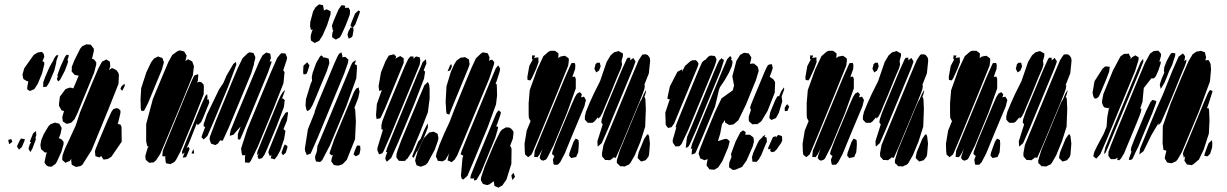

<svg xmlns="http://www.w3.org/2000/svg" viewBox="-20 -760 5677 888"><path d="M415 -423 358 -285 339 -238 325 -209 310 -193 297 -189 289 -187 282 -191 271 -198 270 -203 268 -219 276 -246 274 -247 264 -250 259 -260 253 -270V-280L257 -313L283 -348L303 -355L314 -353L319 -351L344 -410L333 -412L325 -414L318 -422L311 -430L312 -435V-451L324 -481L351 -535L360 -546L379 -555L392 -554L400 -553L409 -541L414 -535V-524L406 -490L405 -488H408L416 -484L425 -472V-461ZM175 -422 155 -373 139 -348 118 -339 106 -347V-356L111 -385L106 -384L94 -391L89 -394L87 -399L84 -415L92 -444L136 -506L154 -517L165 -519L174 -520L182 -511L185 -498L176 -476L184 -474L185 -463ZM280 -433 258 -391 249 -383 243 -395 246 -403 248 -407 245 -409 248 -420 259 -450 280 -496 288 -507 298 -505 296 -493 292 -484 295 -476 292 -465ZM231 -433 208 -379 200 -366 195 -359 180 -357V-362V-379L189 -404L209 -450L219 -468L223 -475H224L230 -489L240 -504L250 -505L247 -497L240 -476V-469ZM528 -372 482 -256 404 -66 361 2 352 8 338 11 331 12 312 2 311 -4 309 -20 311 -26 310 -25 302 -15 291 -11 283 -7 276 -13 268 -20V-25L269 -41L280 -71L306 -127L330 -179L350 -240L406 -376L435 -444L447 -466L452 -475L472 -485L481 -479L488 -475L489 -464L490 -453L484 -436L497 -445L505 -443L519 -435L528 -422L530 -412ZM537 -349 542 -361 556 -373 557 -362 545 -340ZM543 -105 495 -35 479 -25 468 -23 459 -22 454 -29 449 -36 450 -39 445 -36 439 -32 421 -38V-43L419 -60L423 -73L438 -110L477 -203L496 -244L504 -255L518 -260L527 -258L537 -249V-237L527 -195L524 -188L527 -187L538 -183L542 -173ZM264 -58 244 -14 237 -2 228 4 219 11 204 10 195 5 186 -7 187 -16 194 -48 197 -55H195H187L177 -64L170 -70L168 -80L167 -91L171 -112L182 -139L204 -176L214 -186L229 -191L234 -193L246 -190L254 -188L261 -176L265 -169L264 -160L260 -141L252 -120H256L265 -115L274 -104V-93ZM130 -73 121 -57 116 -64 112 -72 113 -77 118 -93 124 -102 123 -103H118L121 -113L133 -143L146 -154L147 -146L148 -134L144 -124L146 -116ZM81 -80 68 -68 59 -81 61 -89 71 -110 77 -119 86 -118 95 -116 93 -108ZM18 -113 32 -117 37 -104 29 -98 23 -93 21 -98Z M872 -412 822 -289 740 -92 721 -48 702 -19 691 -9 679 -8 671 -7 664 -12 654 -21 652 -39 661 -70 667 -85 661 -83 660 -88 656 -107V-186L687 -302L732 -410L759 -474L777 -506L802 -524L812 -527L824 -524L832 -522L837 -513L843 -503L841 -492L837 -478L850 -486L857 -482L869 -476L871 -470L877 -454ZM1142 -421 1039 -172 1010 -109 998 -111 988 -96 976 -89 961 -94 956 -96 953 -104 949 -117 951 -128 977 -197 1056 -389 1081 -448 1102 -491 1125 -513 1133 -518 1141 -517 1152 -515 1157 -505 1161 -496 1160 -487 1155 -469V-468V-464ZM1220 -426 1133 -215 1099 -134 1090 -114 1085 -115 1080 -116V-121V-140L1093 -175L1084 -165L1060 -137L1043 -132V-138L1047 -158L1075 -227L1153 -414L1178 -473L1194 -504L1211 -517L1222 -514L1230 -512L1231 -506L1233 -492L1229 -480L1227 -475L1236 -477L1235 -469ZM1291 -375 1245 -258 1172 -81 1140 -16 1132 -7 1121 -8 1113 -9V-15V-37L1116 -42H1110H1101L1098 -50L1095 -73L1124 -163L1233 -426L1262 -492L1275 -508L1281 -514L1294 -513H1300L1302 -508L1308 -494L1306 -483L1290 -435L1296 -426ZM729 -439 665 -284 646 -247 633 -248 631 -259 630 -301 633 -352 657 -426 679 -472 692 -489 711 -499 721 -495 731 -492 734 -483 738 -472 736 -464ZM1073 -461 1035 -359 967 -195 939 -131 922 -115 912 -125 914 -133 929 -173 922 -175V-186L937 -230L993 -346L1013 -376L1028 -411L1059 -464L1071 -474ZM922 -324 879 -215 814 -58 795 -22 788 -12 778 -6 768 -1 757 -3 748 -5 746 -13 744 -31 746 -39V-37H737H731V-43L733 -63L760 -129L842 -329L866 -385L875 -404L879 -411L896 -417L897 -410L895 -386L891 -378L901 -382L911 -380L921 -370L923 -360ZM1293 -265 1260 -178 1217 -75 1203 -44 1192 -29 1177 -24 1171 -36 1177 -51 1169 -42V-47L1171 -60L1192 -112L1267 -294L1278 -318L1288 -334L1299 -344L1296 -336L1287 -311L1282 -300L1287 -306L1297 -297L1296 -289ZM825 -31 836 -61 833 -54 823 -46 822 -59 842 -109 912 -278 930 -317 938 -325 939 -317 940 -307 936 -297 938 -299 943 -303 946 -295 948 -286 944 -276 934 -251 918 -212 910 -195 895 -181 890 -189 878 -159 854 -98 843 -75 852 -81 857 -72 854 -64 844 -40 840 -33ZM1294 -117 1276 -64 1262 -38 1250 -23 1240 -26 1232 -28 1234 -36 1236 -43 1234 -41 1227 -39 1224 -48 1221 -56 1225 -69 1238 -101 1281 -207 1300 -238 1310 -243 1312 -236 1307 -202 1291 -163 1300 -155 1299 -147ZM1302 -54 1289 -42 1282 -52 1284 -60 1292 -82 1297 -92 1309 -85V-77ZM868 -57 875 -70 876 -65 878 -50H866Z M1493 -644 1472 -596 1456 -571 1441 -564 1436 -561 1425 -568 1418 -573 1417 -584V-595L1423 -616L1427 -623L1418 -622L1417 -627L1414 -639L1415 -658L1428 -707L1439 -726L1447 -733L1456 -740L1464 -738L1474 -736L1476 -724L1478 -715L1477 -711L1485 -715L1491 -717L1501 -712L1509 -708V-694ZM1579 -643 1559 -599 1552 -587 1533 -577 1523 -583 1516 -588V-594L1517 -607L1522 -622L1518 -621V-627L1515 -641L1524 -666L1545 -715L1555 -730L1560 -736L1569 -735L1577 -733L1575 -725L1574 -724H1581H1593L1599 -711L1598 -693ZM1592 -616 1599 -628 1601 -633 1611 -632 1601 -640 1602 -645 1605 -655 1622 -697 1638 -712 1645 -707 1643 -699 1623 -646 1612 -632 1614 -631 1615 -620 1611 -596 1608 -589 1603 -586 1593 -581 1590 -589 1587 -600ZM1572 -420 1450 -125 1420 -57 1417 -50 1399 -43 1396 -50 1391 -62 1390 -73 1404 -162 1435 -239 1436 -246 1451 -286 1527 -468 1541 -499 1548 -511 1559 -518 1561 -511 1564 -500 1562 -495 1568 -496 1577 -497 1585 -490 1591 -485 1590 -471ZM1492 -432 1460 -356 1440 -307 1425 -273 1414 -254 1402 -246 1397 -253 1393 -272 1395 -301 1417 -373 1423 -386V-392L1422 -404L1426 -423L1442 -468L1458 -496L1465 -504L1470 -501L1477 -494V-491L1481 -495L1489 -492L1500 -489L1502 -478L1503 -467ZM1628 -398 1582 -270 1506 -88 1470 -19 1461 -11 1450 -12 1442 -13 1439 -21 1437 -32 1439 -42 1446 -60 1445 -59 1446 -65 1448 -84 1479 -158 1585 -413 1603 -457 1610 -471 1625 -482 1624 -473 1620 -463 1630 -459 1631 -446ZM1401 -472 1411 -458 1409 -450 1402 -428 1397 -418 1389 -416 1383 -417 1382 -428 1383 -449 1384 -457ZM1626 -198 1622 -116 1584 -21 1565 -1 1555 3 1544 6 1534 5 1524 3 1517 -7 1512 -14 1514 -27 1520 -45 1514 -41 1504 -50 1506 -58 1526 -116 1605 -305 1617 -334 1627 -350 1639 -356 1640 -348 1643 -336 1637 -307 1619 -261H1620L1623 -251ZM1626 -37 1615 -46 1618 -55 1628 -81 1632 -87H1637L1646 -86V-81L1647 -70L1644 -53L1641 -45Z M2243 -397 2114 -87 2094 -40 2082 -21 2069 -10 2058 -15 2050 -18 2051 -24 2055 -43 2059 -53 2040 -21 2027 -14 2013 -15 2005 -16 2002 -24 1996 -36 1999 -51 2012 -89 2036 -146 2059 -195 2082 -255 2133 -380 2161 -447 2181 -490 2204 -512 2213 -518 2229 -515 2235 -514 2238 -509 2244 -495 2243 -485 2241 -477 2246 -482 2256 -484 2266 -473 2265 -464ZM1838 -447 1760 -257 1745 -225 1739 -213 1733 -212 1722 -209 1721 -215 1719 -226 1723 -279 1746 -343 1739 -341 1734 -339 1733 -345 1731 -361 1742 -425 1763 -477 1774 -496 1778 -503 1802 -509 1812 -499 1810 -490 1809 -485 1812 -491 1831 -501 1840 -495 1847 -491V-480V-469ZM1905 -422 1784 -129 1754 -61 1748 -51 1733 -46 1730 -54 1725 -66 1726 -77 1751 -160 1749 -161 1744 -162V-167V-181L1748 -199L1766 -246L1851 -451L1868 -487L1878 -499H1892L1893 -488L1898 -494L1904 -499L1921 -495L1922 -490L1924 -479L1921 -461ZM2146 -445 2080 -285 2063 -243 2058 -230 2052 -232 2046 -234 2044 -242 2041 -289 2045 -361 2065 -427 2080 -461 2092 -480 2103 -488 2110 -493 2126 -495 2131 -496 2142 -489 2149 -485 2150 -476 2152 -463ZM1941 -396 1895 -277 1821 -100 1789 -29 1769 -12 1765 -19 1762 -25 1764 -38 1771 -55 1765 -58 1767 -64 1770 -74 1802 -153 1909 -412 1928 -456 1935 -473 1950 -486 1951 -478 1952 -466 1942 -441 1939 -434H1940L1946 -429L1945 -421ZM2050 -430 2061 -457 2067 -464 2070 -453 2063 -435ZM2279 -318 2274 -277 2236 -173 2171 -16 2142 53 2122 71 2114 64 2112 51 2119 -29 2123 -39 2117 -43 2110 -47 2112 -52 2115 -62 2145 -136 2248 -385 2273 -444 2284 -458 2293 -443 2291 -429 2277 -385 2272 -373 2277 -371 2278 -359ZM1967 -304 1959 -241 1924 -151 1886 -60 1864 -26 1859 -23 1855 -17 1850 -14 1851 -18 1845 -15 1833 -16H1825L1818 -25L1813 -32L1814 -48L1820 -68L1836 -111L1917 -305L1943 -366L1959 -381L1965 -368L1967 -349ZM2271 -124 2205 36 2184 72 2173 75 2172 65 2173 60 2170 66 2155 65 2156 59 2159 47 2181 -8 2257 -192 2276 -237 2286 -250 2297 -241 2294 -228 2279 -185 2275 -176 2284 -173 2282 -162ZM1952 -152 1936 -113 1925 -89 1913 -65 1908 -57V-61L1898 -40L1893 -30L1886 -36L1888 -41L1893 -54L1914 -105L1925 -117L1942 -159L1954 -182L1958 -189L1959 -181V-170ZM2345 -2 2322 71 2303 98 2290 105 2285 108 2274 103 2267 100 2266 94 2264 80V78L2243 93L2233 96L2221 93L2213 90L2208 81L2204 73L2205 61L2222 10L2269 -102L2293 -150L2301 -160L2320 -171L2336 -170L2345 -164L2354 -153L2355 -145L2352 -119L2338 -82L2343 -83L2346 -69ZM1991 -68 1958 -7 1948 3 1932 9 1926 11 1914 7 1906 4 1905 -1 1900 -16 1902 -27 1911 -57 1941 -122 1965 -147 1980 -150 1986 -151 1997 -145 2004 -141 2005 -135 2008 -121 2005 -108ZM2345 51 2355 39 2358 47 2362 58 2350 72 2348 67Z M2608 -457 2558 -333 2475 -131 2443 -55 2438 -45 2429 -38 2423 -33 2417 -38 2409 -45 2407 -61 2406 -95 2416 -156 2434 -200 2431 -205 2426 -215 2425 -231V-284L2430 -343L2464 -438L2493 -500L2517 -521L2526 -525H2538H2547L2554 -520L2563 -513V-507L2562 -491L2571 -498L2585 -501L2593 -502L2602 -496L2610 -490L2611 -481ZM2833 -400 2801 -321 2780 -272 2767 -240 2757 -221 2747 -211 2746 -218 2729 -198 2720 -192H2709H2699L2691 -200L2685 -207V-222L2690 -243L2706 -282L2726 -326L2755 -384L2786 -474L2804 -504L2820 -518L2831 -521L2841 -524L2851 -518L2861 -513V-501L2855 -479V-476L2857 -462L2852 -444ZM2935 -283 2852 -84 2828 -30 2817 -32 2815 -29 2801 -19 2787 -20H2779L2773 -27L2765 -36L2764 -50L2771 -89L2789 -133L2904 -411L2934 -482L2947 -502L2952 -508L2967 -509L2976 -505L2985 -493L2987 -480L2981 -421L2959 -365L2963 -366L2962 -361L2960 -348L2953 -328ZM2460 -443 2440 -399 2433 -388 2428 -389 2420 -390 2419 -404 2428 -455 2443 -483 2444 -484 2440 -488 2441 -499V-504L2455 -503L2453 -498L2450 -492L2458 -493L2470 -495V-484L2471 -473ZM2908 -444 2792 -164 2763 -98 2745 -82 2744 -87 2743 -107 2767 -183V-185L2761 -194L2763 -208L2775 -243L2855 -435L2878 -486L2883 -493H2895V-482L2893 -477L2895 -481L2909 -492L2914 -484L2919 -477L2917 -469ZM2754 -470 2758 -453 2753 -440 2750 -433 2737 -425 2735 -430 2729 -442 2733 -457 2734 -463 2742 -470ZM2643 -351 2602 -237 2540 -87 2510 -28 2505 -22 2492 -17 2483 -20 2476 -29 2478 -40 2491 -77 2487 -67 2475 -45 2466 -33 2457 -34H2451V-40L2453 -62L2484 -138L2592 -399L2619 -460L2623 -468L2638 -469L2641 -459L2640 -441L2627 -404L2639 -406L2643 -395ZM2967 -256 2964 -174 2942 -105 2916 -42 2896 -7 2889 1 2879 5 2870 10 2859 9H2848L2842 2L2833 -6V-19L2847 -65L2927 -259L2941 -291L2947 -300L2958 -326L2968 -343V-337L2964 -322L2959 -309L2962 -311L2965 -301ZM2683 -269 2626 -133 2592 -50 2571 -10 2561 1 2556 2H2542L2540 -3L2537 -21L2544 -39L2540 -41L2533 -48L2535 -59L2552 -105L2624 -277L2639 -311L2649 -327L2662 -334L2671 -324L2670 -319L2667 -310L2673 -311L2681 -313L2685 -306L2690 -297L2688 -290ZM2986 -96 2982 -46 2979 -35 2966 -19 2953 -15 2945 -13 2935 -23 2929 -29 2930 -37 2934 -56 2959 -117 2971 -135 2977 -140 2982 -130ZM2656 -75 2654 -55 2648 -42 2645 -34 2622 -29 2612 -40 2614 -53 2632 -103 2642 -119 2649 -116 2656 -112V-107L2657 -96Z M3348 -79 3321 -15 3302 14 3284 25 3270 24 3261 23 3253 12 3248 6 3249 -5 3253 -24 3244 -21 3238 -19 3227 -24 3219 -27 3214 -41 3211 -49 3215 -65 3236 -119 3286 -240 3317 -305 3356 -333 3369 -342 3372 -353 3375 -364 3373 -375 3367 -407 3386 -479 3403 -506 3421 -516 3435 -514 3443 -513 3450 -502 3455 -495 3453 -482 3448 -465 3461 -466H3467L3478 -457L3484 -452L3487 -442L3489 -432L3476 -389L3430 -276L3395 -204L3373 -185L3362 -183L3352 -182L3334 -193L3333 -199V-205L3319 -185L3311 -142L3300 -106V-107L3331 -117L3341 -118L3348 -113L3355 -107L3353 -99ZM3284 -451 3163 -159 3132 -94 3123 -84 3112 -83H3104L3099 -90L3092 -100L3091 -111L3108 -171L3104 -172L3106 -177L3110 -190L3132 -244L3207 -426L3227 -472L3239 -483L3240 -481L3256 -498L3265 -503L3277 -502L3286 -501L3290 -494L3294 -484L3292 -475ZM3351 -423 3331 -388 3310 -357 3305 -344 3297 -309 3287 -267 3229 -127 3199 -58 3195 -51 3185 -47 3179 -45V-51L3181 -70L3182 -74L3180 -73L3175 -71L3176 -76L3181 -95L3212 -171L3317 -425L3343 -486L3357 -501L3364 -492L3361 -482H3366L3368 -470L3364 -452ZM3313 -433 3198 -155 3170 -92 3164 -82 3157 -78 3152 -76V-81L3154 -100L3157 -106L3154 -104L3155 -110L3158 -127L3187 -196L3282 -427L3298 -464L3306 -480L3320 -493L3319 -488L3328 -483L3327 -477ZM3078 -360 3113 -428 3130 -437 3136 -439 3135 -433 3134 -427 3148 -455 3172 -476 3181 -481 3197 -482 3204 -477 3211 -465 3205 -447 3114 -228 3098 -189 3086 -172 3070 -168 3059 -182 3057 -239 3075 -293 3078 -301 3067 -302 3068 -313ZM3563 -331 3530 -247 3501 -199 3483 -186H3469L3460 -185L3452 -192L3444 -199L3443 -205V-221L3453 -251L3452 -254L3449 -262L3453 -275L3468 -312L3516 -427L3526 -449L3532 -459L3539 -462L3550 -463L3552 -454L3554 -446L3551 -435L3541 -408L3540 -405L3541 -404L3556 -394L3565 -380ZM3598 -291 3582 -238 3569 -214 3548 -205 3538 -214 3539 -222 3542 -240 3565 -296 3575 -314 3584 -316 3593 -338 3606 -356 3607 -346 3595 -314ZM3610 -246 3609 -261 3616 -273 3621 -278 3630 -267 3628 -262 3622 -247ZM3461 -82 3433 -18 3412 12 3381 25 3369 26 3361 20 3352 14V8L3353 -8L3363 -34L3361 -48L3382 -105L3404 -148L3417 -157L3429 -149L3427 -137H3440H3448L3457 -130L3464 -125L3466 -116L3467 -105ZM3518 -85 3501 -43 3490 -24 3479 -11 3471 -12H3460L3459 -23L3458 -34L3464 -54L3485 -100L3492 -112L3505 -124L3507 -128L3520 -137L3516 -126L3525 -125L3526 -116L3527 -105ZM3533 -77 3555 -126 3569 -130 3568 -124 3570 -126 3579 -136 3596 -131 3597 -125 3598 -111 3593 -99 3572 -69 3562 -59 3550 -56 3542 -62 3543 -68 3544 -72 3533 -69Z M3894 -457 3844 -333 3761 -131 3729 -55 3724 -45 3715 -38 3709 -33 3703 -38 3695 -45 3693 -61 3692 -95 3702 -156 3720 -200 3717 -205 3712 -215 3711 -231V-284L3716 -343L3750 -438L3779 -500L3803 -521L3812 -525H3824H3833L3840 -520L3849 -513V-507L3848 -491L3857 -498L3871 -501L3879 -502L3888 -496L3896 -490L3897 -481ZM4119 -400 4087 -321 4066 -272 4053 -240 4043 -221 4033 -211 4032 -218 4015 -198 4006 -192H3995H3985L3977 -200L3971 -207V-222L3976 -243L3992 -282L4012 -326L4041 -384L4072 -474L4090 -504L4106 -518L4117 -521L4127 -524L4137 -518L4147 -513V-501L4141 -479V-476L4143 -462L4138 -444ZM4221 -283 4138 -84 4114 -30 4103 -32 4101 -29 4087 -19 4073 -20H4065L4059 -27L4051 -36L4050 -50L4057 -89L4075 -133L4190 -411L4220 -482L4233 -502L4238 -508L4253 -509L4262 -505L4271 -493L4273 -480L4267 -421L4245 -365L4249 -366L4248 -361L4246 -348L4239 -328ZM3746 -443 3726 -399 3719 -388 3714 -389 3706 -390 3705 -404 3714 -455 3729 -483 3730 -484 3726 -488 3727 -499V-504L3741 -503L3739 -498L3736 -492L3744 -493L3756 -495V-484L3757 -473ZM4194 -444 4078 -164 4049 -98 4031 -82 4030 -87 4029 -107 4053 -183V-185L4047 -194L4049 -208L4061 -243L4141 -435L4164 -486L4169 -493H4181V-482L4179 -477L4181 -481L4195 -492L4200 -484L4205 -477L4203 -469ZM4040 -470 4044 -453 4039 -440 4036 -433 4023 -425 4021 -430 4015 -442 4019 -457 4020 -463 4028 -470ZM3929 -351 3888 -237 3826 -87 3796 -28 3791 -22 3778 -17 3769 -20 3762 -29 3764 -40 3777 -77 3773 -67 3761 -45 3752 -33 3743 -34H3737V-40L3739 -62L3770 -138L3878 -399L3905 -460L3909 -468L3924 -469L3927 -459L3926 -441L3913 -404L3925 -406L3929 -395ZM4253 -256 4250 -174 4228 -105 4202 -42 4182 -7 4175 1 4165 5 4156 10 4145 9H4134L4128 2L4119 -6V-19L4133 -65L4213 -259L4227 -291L4233 -300L4244 -326L4254 -343V-337L4250 -322L4245 -309L4248 -311L4251 -301ZM3969 -269 3912 -133 3878 -50 3857 -10 3847 1 3842 2H3828L3826 -3L3823 -21L3830 -39L3826 -41L3819 -48L3821 -59L3838 -105L3910 -277L3925 -311L3935 -327L3948 -334L3957 -324L3956 -319L3953 -310L3959 -311L3967 -313L3971 -306L3976 -297L3974 -290ZM4272 -96 4268 -46 4265 -35 4252 -19 4239 -15 4231 -13 4221 -23 4215 -29 4216 -37 4220 -56 4245 -117 4257 -135 4263 -140 4268 -130ZM3942 -75 3940 -55 3934 -42 3931 -34 3908 -29 3898 -40 3900 -53 3918 -103 3928 -119 3935 -116 3942 -112V-107L3943 -96Z M4557 -457 4507 -333 4424 -131 4392 -55 4387 -45 4378 -38 4372 -33 4366 -38 4358 -45 4356 -61 4355 -95 4365 -156 4383 -200 4380 -205 4375 -215 4374 -231V-284L4379 -343L4413 -438L4442 -500L4466 -521L4475 -525H4487H4496L4503 -520L4512 -513V-507L4511 -491L4520 -498L4534 -501L4542 -502L4551 -496L4559 -490L4560 -481ZM4782 -400 4750 -321 4729 -272 4716 -240 4706 -221 4696 -211 4695 -218 4678 -198 4669 -192H4658H4648L4640 -200L4634 -207V-222L4639 -243L4655 -282L4675 -326L4704 -384L4735 -474L4753 -504L4769 -518L4780 -521L4790 -524L4800 -518L4810 -513V-501L4804 -479V-476L4806 -462L4801 -444ZM4884 -283 4801 -84 4777 -30 4766 -32 4764 -29 4750 -19 4736 -20H4728L4722 -27L4714 -36L4713 -50L4720 -89L4738 -133L4853 -411L4883 -482L4896 -502L4901 -508L4916 -509L4925 -505L4934 -493L4936 -480L4930 -421L4908 -365L4912 -366L4911 -361L4909 -348L4902 -328ZM4409 -443 4389 -399 4382 -388 4377 -389 4369 -390 4368 -404 4377 -455 4392 -483 4393 -484 4389 -488 4390 -499V-504L4404 -503L4402 -498L4399 -492L4407 -493L4419 -495V-484L4420 -473ZM4857 -444 4741 -164 4712 -98 4694 -82 4693 -87 4692 -107 4716 -183V-185L4710 -194L4712 -208L4724 -243L4804 -435L4827 -486L4832 -493H4844V-482L4842 -477L4844 -481L4858 -492L4863 -484L4868 -477L4866 -469ZM4703 -470 4707 -453 4702 -440 4699 -433 4686 -425 4684 -430 4678 -442 4682 -457 4683 -463 4691 -470ZM4592 -351 4551 -237 4489 -87 4459 -28 4454 -22 4441 -17 4432 -20 4425 -29 4427 -40 4440 -77 4436 -67 4424 -45 4415 -33 4406 -34H4400V-40L4402 -62L4433 -138L4541 -399L4568 -460L4572 -468L4587 -469L4590 -459L4589 -441L4576 -404L4588 -406L4592 -395ZM4916 -256 4913 -174 4891 -105 4865 -42 4845 -7 4838 1 4828 5 4819 10 4808 9H4797L4791 2L4782 -6V-19L4796 -65L4876 -259L4890 -291L4896 -300L4907 -326L4917 -343V-337L4913 -322L4908 -309L4911 -311L4914 -301ZM4632 -269 4575 -133 4541 -50 4520 -10 4510 1 4505 2H4491L4489 -3L4486 -21L4493 -39L4489 -41L4482 -48L4484 -59L4501 -105L4573 -277L4588 -311L4598 -327L4611 -334L4620 -324L4619 -319L4616 -310L4622 -311L4630 -313L4634 -306L4639 -297L4637 -290ZM4935 -96 4931 -46 4928 -35 4915 -19 4902 -15 4894 -13 4884 -23 4878 -29 4879 -37 4883 -56 4908 -117 4920 -135 4926 -140 4931 -130ZM4605 -75 4603 -55 4597 -42 4594 -34 4571 -29 4561 -40 4563 -53 4581 -103 4591 -119 4598 -116 4605 -112V-107L4606 -96Z M5237 -191 5179 -51 5164 -26 5157 -19 5147 -20 5148 -25 5149 -31 5138 -24H5126H5117L5112 -31L5106 -40L5107 -59L5119 -91L5144 -153L5246 -399L5275 -468L5299 -512L5316 -524L5328 -525L5337 -526L5345 -517L5350 -510L5349 -499L5342 -475H5349L5348 -466L5338 -435L5326 -408L5318 -398L5306 -397V-399L5270 -353L5264 -289L5253 -257L5259 -258L5257 -244L5251 -226ZM5576 -383 5524 -242 5446 -56 5426 -22 5419 -14 5399 -5 5385 -7 5377 -9 5375 -14 5367 -27 5368 -35 5374 -61 5375 -63 5361 -67 5360 -75 5357 -97 5358 -177 5393 -278 5446 -406 5477 -477 5496 -509 5513 -521 5525 -523 5534 -525 5545 -521 5553 -518 5554 -512 5558 -496 5556 -485 5554 -481 5565 -482H5570L5573 -477L5579 -464L5581 -438ZM5376 -402 5366 -378 5353 -356 5348 -349 5347 -355 5344 -368 5346 -376 5352 -394 5365 -425 5363 -432 5365 -450 5376 -478 5391 -506 5398 -515H5406L5416 -513L5415 -502L5401 -459L5388 -433ZM5445 -420 5406 -324 5379 -260 5350 -194 5337 -180 5338 -191 5339 -194 5337 -189 5304 -133 5269 -61 5250 -46V-51L5253 -73L5287 -156L5331 -262L5358 -322L5402 -432L5431 -498L5451 -513L5461 -500L5459 -485L5456 -477L5467 -485L5466 -472L5460 -455ZM5230 -432 5102 -123 5069 -47 5050 -26 5044 -31 5036 -38 5038 -44 5041 -57 5055 -86 5085 -142 5098 -174 5101 -218 5108 -255 5112 -264 5106 -259 5094 -262 5086 -264 5081 -273 5077 -283V-293L5083 -325L5127 -433L5162 -499L5179 -511H5190L5201 -512L5204 -504L5210 -494L5208 -486L5217 -496L5231 -504L5246 -495V-484ZM5248 -424 5144 -174 5103 -75 5102 -73 5092 -51 5091 -52 5085 -48 5087 -53 5088 -57H5087L5089 -63L5092 -78L5122 -152L5230 -412L5256 -474L5267 -488L5268 -475L5249 -427ZM5042 -384 5079 -442 5092 -453 5104 -452 5113 -451 5112 -446 5110 -429 5095 -390 5068 -326 5061 -312 5052 -305 5043 -304 5037 -313 5033 -331ZM5574 -203 5571 -142 5547 -68 5525 -22 5500 -1 5491 4 5480 2 5470 1 5463 -9 5458 -16 5460 -30 5462 -37 5455 -31 5454 -36 5451 -50 5456 -65 5474 -107 5548 -286 5567 -330 5576 -344 5588 -339 5586 -331 5569 -278 5562 -259 5569 -261 5572 -250ZM5309 -236 5267 -136 5245 -82 5236 -64 5232 -56 5221 -32 5216 -23 5210 -21 5201 -20 5203 -31 5213 -58 5210 -65 5212 -78 5228 -120 5280 -245 5301 -288 5310 -298 5328 -293 5326 -282ZM5565 -37 5550 -39 5552 -50 5564 -83 5570 -98 5585 -112 5587 -98 5586 -78 5577 -49Z"/></svg>

Font: Rubik Marker Hatch
Style: Regular
Weight: 400
Designer: Hubert and Fischer, NaN
Foundry: Hubert & Fischer, NaN
Version: Version 2.200